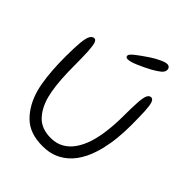

<svg xmlns="http://www.w3.org/2000/svg" viewBox="-220 -897 1037 1037"><g transform="rotate(45 298.0 -379.0)"><path d="M285 17Q188.5 17 134.2 -35.8Q80 -88.5 55.5 -175Q50 -195 46 -217.2Q42 -239.5 39.2 -262.8Q36.5 -286 34.8 -310.8Q33 -335.5 32.2 -361Q31.5 -386.5 31.5 -413Q31.5 -483 35.5 -522.5Q39.5 -562 48.8 -577.8Q58 -593.5 72.5 -593.5Q83 -593.5 89 -577.8Q95 -562 97.5 -520.5Q100 -479 100 -401Q100 -378 100.8 -355.2Q101.5 -332.5 103 -310.8Q104.5 -289 106.8 -268.5Q109 -248 112.5 -228.8Q116 -209.5 120.5 -192Q138 -126 177 -85.8Q216 -45.5 286 -45.5Q329 -45.5 361.2 -64Q393.5 -82.5 416 -115.5Q438.5 -148.5 452.5 -191.5Q459.5 -214 464.8 -239.2Q470 -264.5 473.2 -291.5Q476.5 -318.5 478.2 -346.8Q480 -375 480 -403.5Q480 -475 482.8 -514.2Q485.5 -553.5 493.2 -569.2Q501 -585 515 -585Q527.5 -585 534 -567.5Q540.5 -550 542.8 -509.5Q545 -469 545 -400Q545 -375 543.8 -350.5Q542.5 -326 540.2 -302.8Q538 -279.5 534.2 -257Q530.5 -234.5 525.5 -213.2Q520.5 -192 514 -172Q496.5 -115.5 465.5 -73Q434.5 -30.5 389.8 -6.8Q345 17 285 17ZM279 -640Q272 -640 268 -643.2Q264 -646.5 264 -654Q264 -664 290.5 -684.8Q317 -705.5 358 -733Q383.5 -749.5 409.2 -761.5Q435 -773.5 449 -773.5Q459 -773.5 465.2 -767.5Q471.5 -761.5 471.5 -750.5Q471.5 -735.5 456.2 -722.2Q441 -709 410 -691.5Q373.5 -672 336.2 -656Q299 -640 279 -640Z"/></g></svg>

Font: Gluten ExtraLight
Style: Regular
Weight: 250
Designer: Tyler Finck
Foundry: Etcetera Type Company
Version: Version 1.300